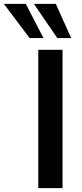

<svg xmlns="http://www.w3.org/2000/svg" viewBox="-117 -978 425 998"><path d="M82 0V-719H208V0ZM181 -780 59 -958H173L253 -780ZM37 -780 -97 -958H17L109 -780Z"/></svg>

Font: Nunitoga
Style: Bold
Weight: 700
Designer: Vernon Adams
Foundry: Vernon Adams
Version: Version 1.0